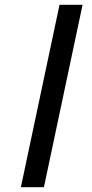

<svg xmlns="http://www.w3.org/2000/svg" viewBox="-20 -780 383 800"><path d="M67 0H163L324 -760H228Z"/></svg>

Font: Noto Serif Condensed Black
Style: Italic
Weight: 900
Width: 3
Italic angle: -12°
Designer: Monotype Design Team
Foundry: Monotype Imaging Inc.
Version: Version 2.013